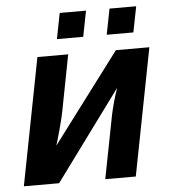

<svg xmlns="http://www.w3.org/2000/svg" viewBox="-51 -748 702 795"><g transform="rotate(-5 300.0 -351.0)"><path d="M246.6 -528.3 201.7 -295.9Q198.7 -277.8 185.3 -227.5Q171.9 -177.2 164.6 -155.8L444.8 -528.3H584L481.4 0H354.5L405.8 -263.7Q417 -316.4 436.5 -372.6L162.6 0H16.1L118.7 -528.3ZM412.6 -595.2 433.6 -702.1H544.4L523.4 -595.2ZM205.6 -595.2 226.6 -702.1H335.9L314.9 -595.2Z"/></g></svg>

Font: Cousine
Style: Bold Italic
Weight: 700
Italic angle: -12°
Monospace: yes
Designer: Steve Matteson
Foundry: Ascender Corporation
Version: Version 1.20